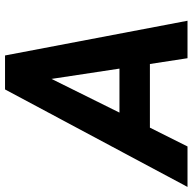

<svg xmlns="http://www.w3.org/2000/svg" viewBox="-72 -730 751 748"><g transform="rotate(-90 303.0 -355.5)"><path d="M450.7 0H596.7L461.4 -710.9H329.1L-50.8 0H106.9L180.2 -146.5H428.2ZM370.1 -529.8 410.2 -265.1H238.8Z"/></g></svg>

Font: Roboto
Style: Bold Italic
Weight: 700
Italic angle: -12°
Designer: Google
Version: Version 2.137; 2017